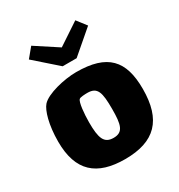

<svg xmlns="http://www.w3.org/2000/svg" viewBox="-167 -802 865 928"><g transform="rotate(-30 265.0 -338.0)"><path d="M303 -527 430 -636 389 -689 267 -608 143 -689 100 -637 225 -527ZM267 -470C200 -470 99 -446 67 -410C45 -385 24 -316 24 -222C24 -57 106 13 263 13C429 13 506 -66 506 -239C506 -397 441 -470 267 -470ZM266 -104C213 -104 200 -140 200 -228C200 -276 206 -339 218 -349C223 -355 252 -356 264 -356C320 -356 329 -321 329 -229C329 -142 320 -104 266 -104Z"/></g></svg>

Font: FilmFarsi_V5 Display
Style: Regular
Weight: 400
Designer: Borna Izadpanah
Foundry: Borna Izadpanah
Version: Version 1.000;PS 001.000;hotconv 1.0.88;makeotf.lib2.5.64775